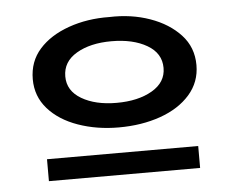

<svg xmlns="http://www.w3.org/2000/svg" viewBox="-39 -740 615 506"><g transform="rotate(-5 268.5 -487.5)"><path d="M267 -404Q209 -404 159.5 -421.5Q110 -439 81 -472Q52 -505 52 -550Q52 -597 81 -629.5Q110 -662 159.5 -679.5Q209 -697 267 -696Q325 -698 374.5 -680.5Q424 -663 454.5 -630Q485 -597 485 -550Q485 -505 456 -472Q427 -439 377.5 -421.5Q328 -404 267 -404ZM267 -469Q324 -469 361 -490.5Q398 -512 398 -550Q398 -589 361 -610.5Q324 -632 267 -632Q211 -632 174.5 -610.5Q138 -589 138 -550Q138 -512 174.5 -490.5Q211 -469 267 -469ZM71 -337H471V-279H71Z"/></g></svg>

Font: BioRhyme SemiExpanded
Style: Bold
Weight: 700
Width: 6
Designer: Aoife Mooney
Foundry: Aoife Mooney Type
Version: Version 1.600;gftools[0.9.33]